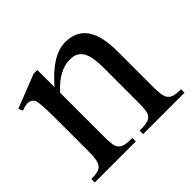

<svg xmlns="http://www.w3.org/2000/svg" viewBox="-118 -598 735 735"><g transform="rotate(-45 250.0 -230.0)"><path d="M274.4 0V-18.6Q299.3 -18.6 313.7 -21.7Q328.1 -24.9 335.7 -33.9Q343.3 -43 345.2 -59.1Q347.2 -75.2 347.2 -101.1V-283.7Q347.2 -314 343.8 -336.2Q340.3 -358.4 332 -372.6Q323.7 -386.7 310.5 -393.6Q297.4 -400.4 277.3 -400.4Q249 -400.4 220 -384.8Q190.9 -369.1 161.6 -336.9V-101.1Q161.6 -74.7 163.8 -58.6Q166 -42.5 173.8 -33.7Q181.6 -24.9 196 -21.7Q210.4 -18.6 234.9 -18.6V0H12.7V-18.6Q33.7 -18.6 46.9 -21.7Q60.1 -24.9 67.4 -34.2Q74.7 -43.5 77.4 -59.6Q80.1 -75.7 80.1 -101.1V-267.6Q80.1 -307.6 79.1 -330.6Q78.1 -353.5 76.4 -365.7Q74.7 -377.9 72 -382.3Q69.3 -386.7 65.4 -389.6Q49.3 -403.8 12.7 -388.7L4.9 -406.2L141.6 -460H161.6V-366.7Q241.2 -460 312 -460Q344.7 -460 367.2 -448Q389.6 -436 403.3 -414.1Q417 -392.1 423.1 -361.3Q429.2 -330.6 429.2 -293V-101.1Q429.2 -76.2 431.6 -60.1Q434.1 -43.9 441.4 -34.9Q448.7 -25.9 462.4 -22.2Q476.1 -18.6 498.5 -18.6V0Z"/></g></svg>

Font: Doulos SIL CyrE
Style: Regular
Weight: 400
Designer: Walt Agee, Victor Gaultney, Peter Martin, Debbi Hosken, Becca Hirsbrunner
Foundry: SIL International
Version: Version 5.000